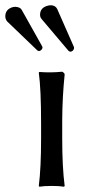

<svg xmlns="http://www.w3.org/2000/svg" viewBox="-66 -705 346 728"><path d="M-7.8 -679.2Q10.3 -678.2 16.1 -668L94.2 -528.8Q95.2 -526.9 95.2 -524.9Q93.8 -514.2 82 -511.2Q77.6 -512.2 75.2 -514.2L-39.1 -624Q-45.9 -632.8 -45.9 -643.1Q-45.9 -667 -22.9 -676.3Q-15.1 -679.2 -7.8 -679.2ZM127.9 -685.1Q144.5 -684.1 150.9 -670.9L213.9 -527.8Q215.3 -524.4 214.8 -522Q212.4 -510.7 201.2 -508.8Q196.8 -509.8 193.8 -512.2L91.8 -632.8Q85.9 -639.6 85.9 -648.9Q85.9 -673.3 110.4 -682.1Q119.1 -685.1 127.9 -685.1ZM89.8 -234.9Q89.8 -367.7 81.1 -429.2L83 -432.1Q126 -428.7 169.9 -433.1Q178.2 -428.7 179.2 -422.9Q170.4 -337.4 169.9 -251V-180.2Q169.9 -70.8 179.2 0L176.8 2.9Q158.7 0 129.9 0Q101.1 0 83 2.9L81.1 0Q89.8 -68.4 89.8 -180.2Z"/></svg>

Font: Linux Biolinum Capitals O
Style: Small Caps
Weight: 400
Designer: Philipp H. Poll
Foundry: Philipp H. Poll
Version: Version 1.0.4